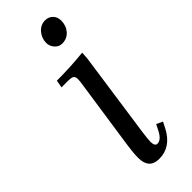

<svg xmlns="http://www.w3.org/2000/svg" viewBox="-213 -640 670 670"><g transform="rotate(-45 121.5 -305.0)"><path d="M58.1 -411.1 63 -439Q131.8 -439 194.8 -445.8L192.9 -418L147.9 -104Q143.1 -68.8 143.1 -58.1Q143.1 -35.2 155.8 -35.2Q174.8 -35.2 189.9 -64.9L201.2 -86.9L224.1 -76.2L212.9 -54.2Q181.6 6.8 123 6.8Q73.2 6.8 73.2 -47.9Q73.2 -71.8 78.1 -105L116.2 -363.8Q119.1 -380.9 119.1 -391.1Q119.1 -402.8 112.8 -407Q106.4 -411.1 88.9 -411.1ZM129.9 -558.1Q129.9 -581.5 145.3 -599.4Q160.6 -617.2 183.1 -617.2Q199.2 -617.2 210.7 -606.2Q222.2 -595.2 222.2 -576.2Q222.2 -551.3 207 -534.2Q191.9 -517.1 168 -517.1Q151.9 -517.1 140.9 -529.8Q129.9 -542.5 129.9 -558.1Z"/></g></svg>

Font: Dihjauti S
Style: Italic
Weight: 400
Italic angle: -9°
Designer: T. Christopher White
Version: Version 3.0.0